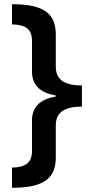

<svg xmlns="http://www.w3.org/2000/svg" viewBox="-20 -734 429 912"><path d="M37 62V158C188 158 245 113 245 14V-138C245 -203 289 -227 369 -228V-328C289 -328 245 -353 245 -418V-569C245 -669 190 -714 37 -714V-618C96 -617 132 -600 132 -540V-394C132 -331 170 -293 244 -281V-275C170 -263 132 -225 132 -162V-16C132 43 95 61 37 62Z"/></svg>

Font: Noto Sans Arabic UI SmBd
Style: Regular
Weight: 600
Designer: Monotype Design Team, Nadine Chahine and Nizar Qandah
Foundry: Monotype Imaging Inc.
Version: Version 2.010